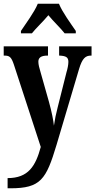

<svg xmlns="http://www.w3.org/2000/svg" viewBox="-20 -786 514 1036"><path d="M93 -619V-606H152C174 -634 215 -672 241 -704C265 -674 311 -630 329 -606H389V-619C363 -657 316 -721 298 -766H184C166 -721 118 -657 93 -619ZM21 175V230H36C200 230 229 182 285 -4L407 -415C424 -471 441 -486 471 -486H474V-536H299V-486H302C335 -484 349 -478 349 -452C349 -436 344 -413 339 -397L291 -206C282 -172 276 -142 271 -108C268 -137 259 -183 244 -237L199 -396C192 -419 187 -438 187 -453C187 -473 199 -486 236 -486H239V-536H0V-486H4C31 -486 41 -479 55 -437L200 7C172 110 133 175 21 175Z"/></svg>

Font: Noto Serif Khmer ExtraCondensed
Style: Bold
Weight: 700
Width: 2
Designer: Danh Hong and the Monotype Design Team
Foundry: Monotype Imaging Inc.
Version: Version 2.004